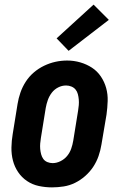

<svg xmlns="http://www.w3.org/2000/svg" viewBox="-20 -803 540 831"><path d="M205 8Q176 8 148 2Q120 -4 97 -19.5Q74 -35 58.5 -58Q43 -81 36 -108Q29 -135 29.5 -164.5Q30 -194 35 -223L56 -353Q60 -378 68.5 -402.5Q77 -427 91.5 -449.5Q106 -472 126.5 -489.5Q147 -507 171 -518.5Q195 -530 220 -535.5Q245 -541 271 -541Q300 -541 327.5 -533Q355 -525 378 -510Q401 -495 416.5 -472Q432 -449 439.5 -422Q447 -395 446 -365.5Q445 -336 441 -307L419 -177Q415 -152 406.5 -127.5Q398 -103 383.5 -81Q369 -59 348.5 -41Q328 -23 304.5 -11.5Q281 0 255.5 4Q230 8 205 8ZM208 -97Q225 -97 242 -105.5Q259 -114 270.5 -128Q282 -142 288 -159Q294 -176 297 -194L318 -324Q320 -336 321 -348Q322 -360 321 -372Q320 -384 317 -395.5Q314 -407 307 -415.5Q300 -424 289 -428.5Q278 -433 266 -433Q248 -433 231.5 -424.5Q215 -416 204 -401.5Q193 -387 187 -370Q181 -353 178 -336L157 -206Q155 -194 154 -182Q153 -170 154 -158.5Q155 -147 158 -135.5Q161 -124 167.5 -115Q174 -106 185 -101.5Q196 -97 208 -97ZM277 -583 225 -637 385 -783 451 -717Z"/></svg>

Font: Iosevka Slab Extrabold Oblique
Style: Regular
Weight: 800
Italic angle: -9°
Monospace: yes
Designer: Belleve Invis
Foundry: Belleve Invis
Version: Version 11.1.1; ttfautohint (v1.8.3)